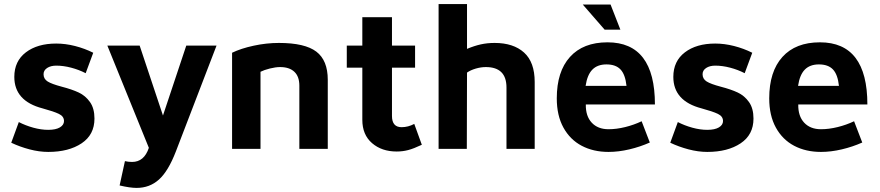

<svg xmlns="http://www.w3.org/2000/svg" viewBox="-20 -728 4302 939"><path d="M442 -148Q442 -69 379 -27Q316 15 216 15Q172 15 124.5 2.5Q77 -10 35 -30L72 -131Q105 -114 143 -103.5Q181 -93 216 -93Q253 -93 273 -105Q293 -117 293 -136Q293 -159 268 -171Q243 -183 188 -198Q50 -234 50 -352Q50 -429 106.5 -472Q163 -515 255 -515Q300 -515 347 -503Q394 -491 436 -470L399 -370Q366 -387 328 -397Q290 -407 255 -407Q228 -407 210.5 -395.5Q193 -384 193 -365Q193 -342 213 -329.5Q233 -317 282 -304Q332 -291 365 -275.5Q398 -260 420 -229Q442 -198 442 -148Z M648 191Q616 191 565 179L591 60Q607 64 626 64Q685 64 708 -5L505 -505H663L777 -163L891 -505H1039L840 13Q803 109 757.5 150Q712 191 648 191Z M1344 -518Q1471 -518 1527 -475.5Q1583 -433 1583 -338V0H1444V-309Q1444 -354 1419.5 -377Q1395 -400 1350 -400Q1328 -400 1300 -393Q1272 -386 1254 -377V0H1115V-470Q1158 -491 1220.5 -504.5Q1283 -518 1344 -518Z M1752 -142V-397H1676V-505H1752V-644H1897V-505H2010V-397H1897V-161Q1897 -106 1944 -106Q1976 -106 2006 -122L2043 -20Q2003 -1 1976 6Q1949 13 1920 13Q1847 13 1799.5 -28Q1752 -69 1752 -142Z M2595 -327V0H2457V-300Q2457 -400 2356 -400Q2332 -400 2306.5 -392.5Q2281 -385 2264 -373L2263 0H2125V-708H2264V-489Q2300 -504 2331.5 -511Q2363 -518 2399 -518Q2491 -518 2543 -471Q2595 -424 2595 -327Z M2703 -247Q2703 -378 2767.5 -449.5Q2832 -521 2951 -521Q3183 -521 3183 -217H2845Q2844 -160 2874 -128Q2904 -96 2956 -96Q2995 -96 3037.5 -106.5Q3080 -117 3118 -135L3158 -31Q3111 -10 3058 2.5Q3005 15 2956 15Q2882 15 2825 -15Q2768 -45 2735.5 -104Q2703 -163 2703 -247ZM2946 -413Q2902 -413 2877 -387.5Q2852 -362 2844 -308H3044Q3038 -364 3014.5 -388.5Q2991 -413 2946 -413ZM2966 -706 3014 -583H2937L2830 -706Z M3665 -148Q3665 -69 3602 -27Q3539 15 3439 15Q3395 15 3347.5 2.5Q3300 -10 3258 -30L3295 -131Q3328 -114 3366 -103.5Q3404 -93 3439 -93Q3476 -93 3496 -105Q3516 -117 3516 -136Q3516 -159 3491 -171Q3466 -183 3411 -198Q3273 -234 3273 -352Q3273 -429 3329.5 -472Q3386 -515 3478 -515Q3523 -515 3570 -503Q3617 -491 3659 -470L3622 -370Q3589 -387 3551 -397Q3513 -407 3478 -407Q3451 -407 3433.5 -395.5Q3416 -384 3416 -365Q3416 -342 3436 -329.5Q3456 -317 3505 -304Q3555 -291 3588 -275.5Q3621 -260 3643 -229Q3665 -198 3665 -148Z M3742 -247Q3742 -378 3806.5 -449.5Q3871 -521 3990 -521Q4222 -521 4222 -217H3884Q3883 -160 3913 -128Q3943 -96 3995 -96Q4034 -96 4076.5 -106.5Q4119 -117 4157 -135L4197 -31Q4150 -10 4097 2.5Q4044 15 3995 15Q3921 15 3864 -15Q3807 -45 3774.5 -104Q3742 -163 3742 -247ZM3985 -413Q3941 -413 3916 -387.5Q3891 -362 3883 -308H4083Q4077 -364 4053.5 -388.5Q4030 -413 3985 -413Z"/></svg>

Font: XXII Aven Bold
Style: Regular
Weight: 700
Designer: Lecter Johnson
Foundry: Doubletwo Studios
Version: Version 1.001